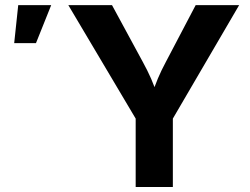

<svg xmlns="http://www.w3.org/2000/svg" viewBox="-20 -748 1000 768"><path d="M522.7 0V-273.6L253.3 -727.5H428L550.9 -500.8Q569.8 -466.6 584.5 -433.1Q599.2 -399.5 614.8 -352.8H582.1Q597.1 -400 611.4 -433.7Q625.7 -467.5 643.7 -500.8L762.7 -727.5H936.6L671.4 -273.6V0ZM36.8 -575.5 52.9 -727.5H184.8L123.9 -575.5Z"/></svg>

Font: Adwaita Sans
Style: Regular
Weight: 400
Designer: Rasmus Andersson
Foundry: rsms
Version: Version 4.001;git-9221beed3